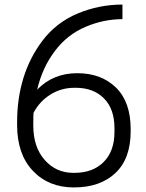

<svg xmlns="http://www.w3.org/2000/svg" viewBox="-20 -811 640 842"><path d="M517 -791V-727Q434 -727 354.5 -693Q275 -659 222 -589Q166 -516 143 -418Q213 -490 319 -490Q424 -490 488.5 -427Q553 -364 553 -245V-235Q553 -115 486 -52Q419 11 304 11Q193 11 124 -62Q55 -135 55 -263V-274Q55 -484 165 -631Q226 -712 320 -751.5Q414 -791 517 -791ZM306 -426Q248 -426 200.5 -396Q153 -366 127 -316Q126 -301 126 -270V-260Q126 -166 176 -109.5Q226 -53 301 -53H307Q387 -53 434.5 -100.5Q482 -148 482 -232V-249Q482 -333 436 -379.5Q390 -426 312 -426Z"/></svg>

Font: Cooper Hewitt
Style: Book
Weight: 705
Designer: Village Type and Design LLC
Foundry: Cooper Hewitt Smithsonian Design Museum
Version: 1.000; ttfautohint (v1.8.1)